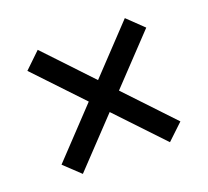

<svg xmlns="http://www.w3.org/2000/svg" viewBox="-91 -691 769 710"><g transform="rotate(-20 293.0 -336.0)"><path d="M121.6 -91.8 526.9 -520 464.4 -580.1 59.1 -150.9ZM464.4 -91.8 526.9 -150.9 121.6 -580.1 59.1 -520Z"/></g></svg>

Font: Cascadia Code
Style: Regular
Weight: 400
Designer: Aaron Bell
Foundry: Saja Typeworks
Version: Version 2404.023